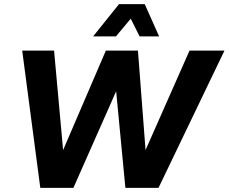

<svg xmlns="http://www.w3.org/2000/svg" viewBox="-20 -914 1112 934"><path d="M176 0 88 -668H243L287 -184L495 -668H651L688 -184L902 -668H1072L751 0H590L545 -470L337 0ZM433 -737 559 -894H684L754 -737H659L616 -823L544 -737Z"/></svg>

Font: Gantari
Style: Bold Italic
Weight: 700
Italic angle: -10°
Designer: Anugrah Pasau
Foundry: Lafontype
Version: Version 1.000; ttfautohint (v1.8.4.7-5d5b)